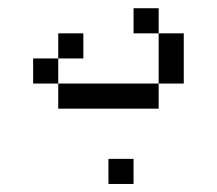

<svg xmlns="http://www.w3.org/2000/svg" viewBox="-20 -458 540 478"><path d="M375 -375H312.5V-437.5H375ZM62.5 -312.5H125V-250H62.5ZM125 -250H375V-187.5H125ZM125 -375H187.5V-312.5H125ZM250 -62.5H312.5V0H250ZM375 -375H437.5V-250H375Z"/></svg>

Font: 寒蝉点阵体 16px
Style: Regular
Weight: 400
Designer: Designed by Warren2060
Foundry: ChillType
Version: Version 1.000